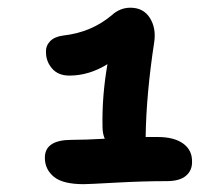

<svg xmlns="http://www.w3.org/2000/svg" viewBox="-20 -864 540 493"><path d="M194.8 -391.1Q141.1 -391.1 118.2 -410.2Q95.2 -429.2 95.2 -459Q95.2 -504.9 164.1 -504.9Q197.8 -504.9 249 -507.8Q243.2 -521 243.2 -539.1Q241.7 -617.7 255.9 -699.2Q208.5 -669.9 158.2 -669.9Q129.4 -669.9 113.8 -688Q98.1 -706.1 98.1 -730Q97.2 -746.1 108.6 -758.1Q120.1 -770 143.1 -772.9Q213.9 -780.8 266.1 -824.2Q287.6 -844.2 314.9 -844.2Q348.1 -844.2 364.7 -818.1Q381.3 -792 376 -755.9Q355.5 -622.1 354 -512.2H384.8Q426.8 -512.2 450 -495.6Q473.1 -479 473.1 -450.2Q474.1 -427.2 458 -413.1Q441.9 -398.9 408.2 -398.9Q347.2 -398.9 277.1 -395Q207 -391.1 194.8 -391.1Z"/></svg>

Font: Shantell Sans Irregular Bouncy
Style: Regular
Weight: 600
Designer: Stephen Nixon, Anya Danilova, Shantell Martin
Foundry: Arrow Type
Version: Version 1.006;[9816181b4]